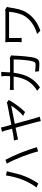

<svg xmlns="http://www.w3.org/2000/svg" viewBox="1561 -2395 878 4040"><g transform="rotate(-90 2000.0 -375.0)"><path d="M229 -317C195 -234 138 -128 75 -45L160 -9C216 -90 271 -192 308 -284C350 -387 385 -535 398 -597C403 -618 410 -648 417 -670L328 -688C314 -573 273 -421 229 -317ZM722 -355C763 -249 810 -113 835 -11L924 -40C897 -130 844 -284 804 -382C761 -488 697 -626 658 -699L577 -672C620 -597 682 -458 722 -355Z M1338 -794 1246 -772C1255 -756 1263 -734 1274 -697C1280 -676 1294 -625 1312 -560C1238 -546 1181 -535 1164 -532C1128 -527 1099 -523 1064 -520L1086 -435C1118 -442 1217 -463 1332 -486C1380 -312 1439 -90 1454 -38C1462 -11 1468 22 1472 44L1565 22C1557 -1 1545 -35 1539 -56C1522 -112 1464 -323 1415 -503C1587 -537 1767 -573 1797 -578C1760 -515 1664 -391 1582 -326L1663 -287C1745 -368 1869 -532 1916 -631L1860 -671C1848 -665 1830 -660 1815 -657C1776 -648 1566 -608 1394 -575C1379 -631 1365 -681 1355 -717C1346 -748 1340 -773 1338 -794Z M2508 -787H2414C2418 -763 2421 -726 2421 -704C2421 -668 2419 -634 2417 -602H2241C2203 -602 2162 -604 2127 -608V-523C2162 -527 2203 -527 2242 -527H2410C2383 -321 2311 -196 2212 -106C2182 -77 2141 -49 2109 -32L2182 27C2349 -88 2453 -240 2489 -527H2769C2769 -420 2756 -174 2718 -98C2707 -73 2689 -65 2660 -65C2618 -65 2565 -69 2511 -76L2521 7C2573 10 2631 14 2682 14C2737 14 2769 -5 2789 -47C2834 -143 2846 -434 2850 -530C2850 -543 2852 -562 2855 -579L2799 -607C2782 -604 2762 -602 2735 -602H2497C2499 -635 2501 -669 2502 -705C2503 -729 2505 -764 2508 -787Z M3876 -667 3815 -706C3798 -702 3774 -700 3752 -700H3239C3196 -700 3159 -701 3132 -703C3135 -681 3136 -659 3136 -636V-423C3136 -404 3135 -383 3132 -359H3223C3221 -383 3220 -408 3220 -423V-623H3772C3762 -505 3734 -377 3677 -288C3595 -160 3452 -73 3305 -34L3373 35C3534 -17 3671 -119 3752 -247C3824 -360 3845 -502 3863 -620C3865 -630 3872 -657 3876 -667Z"/></g></svg>

Font: Microsoft YaHei
Style: Regular
Weight: 400
Designer: Ryoko NISHIZUKA 西塚涼子 (kana, bopomofo & ideographs); Paul D. Hunt (Latin, Greek & Cyrillic); Sandoll Communications 산돌커뮤니
Foundry: Adobe
Version: Version 2.001;hotconv 1.0.111;makeotfexe 2.5.65597